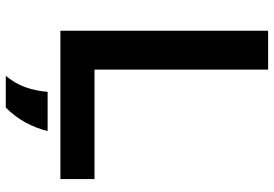

<svg xmlns="http://www.w3.org/2000/svg" viewBox="-158 -582 924 647"><g transform="rotate(90 303.5 -258.0)"><path d="M83 0V-700H214V-115H583V0ZM235 184Q261 153 273.5 117.5Q286 82 289 43H421Q412 81 392.5 117Q373 153 342 184Z"/></g></svg>

Font: REM Medium
Style: Regular
Weight: 500
Designer: Octavio Pardo
Foundry: Ashler Design
Version: Version 1.005;gftools[0.9.28]